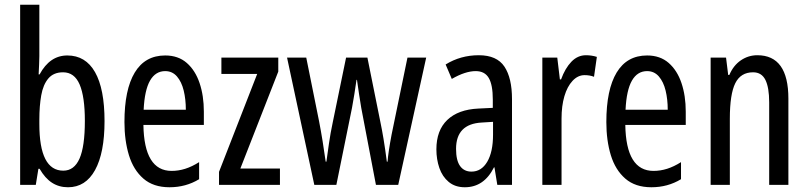

<svg xmlns="http://www.w3.org/2000/svg" viewBox="-20 -846 3409 810"><path d="M146 -609Q146 -593 145 -574Q144 -555 143 -532H147Q190 -612 264 -612Q341 -612 381 -541.5Q421 -471 421 -335Q421 -201 381 -128.5Q341 -56 267 -56Q229 -56 199.5 -75Q170 -94 147 -134H142L131 -66H65V-826H146ZM246 -541Q206 -541 184 -515Q162 -489 154 -444Q146 -399 146 -342V-323Q146 -126 247 -126Q293 -126 315.5 -177Q338 -228 338 -336Q338 -438 316 -489.5Q294 -541 246 -541Z M677 -612Q732 -612 768 -580.5Q804 -549 822 -495.5Q840 -442 840 -375V-319H585Q588 -125 704 -125Q733 -125 761.5 -134Q790 -143 820 -162V-90Q764 -56 695 -56Q627 -56 585 -92.5Q543 -129 524 -191Q505 -253 505 -331Q505 -468 548.5 -540Q592 -612 677 -612ZM677 -546Q636 -546 613 -506Q590 -466 586 -383H764Q764 -427 755 -464Q746 -501 726.5 -523.5Q707 -546 677 -546Z M1161 -66H904V-121L1065 -534H914V-603H1154V-544L994 -135H1161Z M1504 -391Q1499 -420 1494.5 -450.5Q1490 -481 1486 -509H1484Q1480 -480 1475 -449Q1470 -418 1465 -391L1399 -66H1306L1191 -603H1272L1326 -335Q1334 -294 1341 -250.5Q1348 -207 1354 -164H1357Q1362 -200 1368 -242Q1374 -284 1384 -331L1440 -603H1530L1585 -330Q1591 -302 1598 -260Q1605 -218 1612 -164H1615Q1618 -204 1632 -278L1699 -603H1778L1660 -66H1566Z M2000 -613Q2076 -613 2108 -565Q2140 -517 2140 -428V-66H2078L2066 -140H2064Q2022 -56 1941 -56Q1900 -56 1873 -78.5Q1846 -101 1833.5 -137.5Q1821 -174 1821 -216Q1821 -296 1867 -340Q1913 -384 1998 -388L2059 -391V-426Q2059 -488 2042 -517Q2025 -546 1987 -546Q1943 -546 1886 -513L1860 -574Q1923 -613 2000 -613ZM2012 -329Q1904 -323 1904 -218Q1904 -169 1921 -145.5Q1938 -122 1969 -122Q2011 -122 2035.5 -163.5Q2060 -205 2060 -278V-332Z M2452 -613Q2476 -613 2498 -606L2486 -522Q2469 -529 2446 -529Q2418 -529 2395.5 -505Q2373 -481 2361 -440Q2349 -399 2349 -346V-66H2268V-603H2331L2342 -511H2347Q2364 -558 2390.5 -585.5Q2417 -613 2452 -613Z M2710 -612Q2765 -612 2801 -580.5Q2837 -549 2855 -495.5Q2873 -442 2873 -375V-319H2618Q2621 -125 2737 -125Q2766 -125 2794.5 -134Q2823 -143 2853 -162V-90Q2797 -56 2728 -56Q2660 -56 2618 -92.5Q2576 -129 2557 -191Q2538 -253 2538 -331Q2538 -468 2581.5 -540Q2625 -612 2710 -612ZM2710 -546Q2669 -546 2646 -506Q2623 -466 2619 -383H2797Q2797 -427 2788 -464Q2779 -501 2759.5 -523.5Q2740 -546 2710 -546Z M3175 -613Q3306 -613 3306 -430V-66H3225V-414Q3225 -477 3209 -509Q3193 -541 3157 -541Q3105 -541 3082 -495Q3059 -449 3059 -345V-66H2978V-603H3043L3052 -530H3057Q3074 -570 3105.5 -591.5Q3137 -613 3175 -613Z"/></svg>

Font: Noto Sans Malayalam UI ExtraCondensed
Style: Regular
Weight: 400
Width: 2
Designer: Jelle Bosma - Monotype Design Team
Foundry: Monotype Imaging Inc.
Version: Version 2.104; ttfautohint (v1.8.4.7-5d5b)